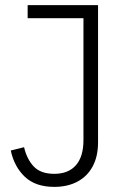

<svg xmlns="http://www.w3.org/2000/svg" viewBox="-20 -718 485 750"><path d="M88 -698H363V-162Q363 -107 342 -68Q321 -29 282.5 -8.5Q244 12 192 12Q119 12 77.5 -27Q36 -66 22 -130L74 -143Q85 -96 112 -67.5Q139 -39 192 -39Q247 -39 276.5 -72.5Q306 -106 306 -171V-647H88Z"/></svg>

Font: IBM Plex Sans Condensed Light
Style: Regular
Weight: 300
Width: 3
Designer: Mike Abbink, Paul van der Laan, Pieter van Rosmalen
Foundry: Bold Monday
Version: Version 3.201